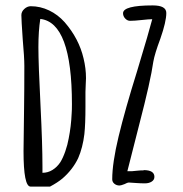

<svg xmlns="http://www.w3.org/2000/svg" viewBox="-20 -684 678 710"><path d="M67 -125 69 -283Q70 -353 70 -440Q70 -472 64 -539Q59 -612 59 -628Q59 -641 70 -651Q81 -661 94 -661Q129 -661 161.5 -645.5Q194 -630 219 -602Q272 -541 289 -468Q298 -431 298 -395Q298 -382 297 -371L296 -344V-289Q296 -225 292 -188Q286 -138 269 -99Q249 -57 211 -24Q193 -9 165 6H93Q67 6 67 -125ZM203 -84Q213 -100 221.5 -124.5Q230 -149 234 -172Q243 -217 245 -264Q246 -276 246 -299Q246 -601 129 -614Q122 -569 122 -510Q122 -447 130 -290Q137 -151 137 -69V-45Q157 -45 174 -55.5Q191 -66 203 -84ZM395 -21Q395 -81 418.5 -179Q442 -277 487 -421Q532 -570 543 -613Q531 -613 504 -610Q477 -607 461 -607Q451 -607 443 -615.5Q435 -624 435 -635Q435 -664 545 -664Q595 -664 595 -636Q595 -604 573 -541Q552 -485 547 -456Q537 -385 495 -224L451 -51H469L490 -53Q499 -54 511 -54V-55Q551 -55 551 -30Q551 -19 541 -12.5Q531 -6 516 -6Q500 -6 487 -7L457 -9Q451 -9 440 -3Q427 2 422 2Q411 2 403 -4.5Q395 -11 395 -21Z"/></svg>

Font: Amatic SC
Style: Bold
Weight: 700
Designer: Multiple Designers
Foundry: Vernon Adams
Version: Version 2.505